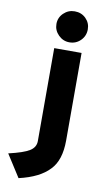

<svg xmlns="http://www.w3.org/2000/svg" viewBox="-172 -774 576 1037"><g transform="rotate(10 116.0 -256.0)"><path d="M151 -556Q116 -556 90.5 -581.5Q65 -607 65 -642Q65 -677 90.5 -701.5Q116 -726 151 -726Q188 -726 212.5 -701.5Q237 -677 237 -642Q237 -606 212 -581Q187 -556 151 -556ZM8 214 -70 92Q12 73 44 53Q76 33 76 -1V-511H226V-31Q226 78 174 131Q121 188 8 214Z"/></g></svg>

Font: Overpass Heavy
Style: Regular
Weight: 900
Designer: Delve Withrington, Thomas Jockin
Foundry: Delve Fonts
Version: Version 3.000;DELV;Overpass